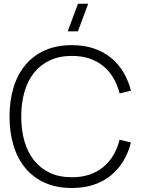

<svg xmlns="http://www.w3.org/2000/svg" viewBox="-20 -972 748 1008"><path d="M335.5 -807.5 389.5 -952.5H443L389 -807.5ZM357.5 15Q276.5 15 215.2 -12.5Q154 -40 112.8 -89.8Q71.5 -139.5 50.8 -208.5Q30 -277.5 30 -360Q30 -442.5 50.8 -511.5Q71.5 -580.5 112.8 -630.2Q154 -680 215.2 -707.5Q276.5 -735 357.5 -735Q420.5 -735 471.5 -718Q522.5 -701 561.2 -669.8Q600 -638.5 626.8 -594.5Q653.5 -550.5 667.5 -496L608 -481.5Q596.5 -526.5 575 -563Q553.5 -599.5 522 -625.2Q490.5 -651 449.5 -664.8Q408.5 -678.5 357.5 -678.5Q291.5 -678.5 241.5 -655Q191.5 -631.5 158.2 -589.5Q125 -547.5 108.2 -489Q91.5 -430.5 91.5 -360Q91.5 -289.5 108.2 -231Q125 -172.5 158.2 -130.5Q191.5 -88.5 241.2 -65Q291 -41.5 357.5 -41.5Q408.5 -41.5 449.5 -55.2Q490.5 -69 522 -94.8Q553.5 -120.5 575 -157Q596.5 -193.5 608 -238.5L667.5 -224Q653.5 -169.5 626.8 -125.5Q600 -81.5 561.2 -50.2Q522.5 -19 471.5 -2Q420.5 15 357.5 15Z"/></svg>

Font: Vela Sans Light
Style: Regular
Weight: 300
Designer: Principal design: Mikhail Sharanda - project Manrope.
Design modification: Ravid Balaliev
Foundry: Mikhail Sharanda
Version: Version 1.001